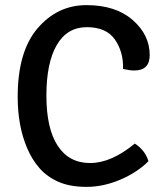

<svg xmlns="http://www.w3.org/2000/svg" viewBox="-20 -716 644 749"><path d="M460 -447Q462 -513 428.5 -561.5Q395 -610 318.5 -610Q242 -610 201.5 -540.5Q161 -471 161 -343Q161 -215 205 -147.5Q249 -80 331.5 -80Q414 -80 506 -156Q547 -129 559 -87Q515 -43 449 -15Q383 13 318 13Q253 13 208.5 -6.5Q164 -26 134.5 -59.5Q105 -93 86 -138Q49 -224 49 -338Q49 -515 126.5 -605.5Q204 -696 317.5 -696Q431 -696 497.5 -638Q564 -580 564 -501Q564 -441 504 -441Q486 -441 460 -447Z"/></svg>

Font: Signika
Style: Regular
Weight: 400
Designer: Anna Giedrys
Foundry: Anna Giedrys
Version: Version 1.001